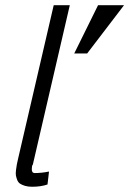

<svg xmlns="http://www.w3.org/2000/svg" viewBox="-20 -710 498 740"><path d="M104 9.8Q87.4 9.8 75.7 6.1Q64 2.4 56.9 -2.4Q49.8 -7.3 46.1 -17.1Q42.5 -26.9 41.3 -33.9Q40 -41 41.7 -54.9Q43.5 -68.8 44.9 -76.2Q46.4 -83.5 49.8 -98.6Q50.3 -101.6 50.8 -103L187 -689.9H249L106 -73.2V-75.7Q102.5 -70.3 102.5 -57.6Q102.5 -43 113.8 -43Q139.6 -43 168.9 -48.8L163.1 1Q137.7 9.8 104 9.8ZM266.1 -503.9 357.9 -689.9H458L315.9 -503.9Z"/></svg>

Font: HK Grotesk Light Italic
Style: Regular
Weight: 300
Italic angle: -13°
Designer: Alfredo Marco Pradil and Stefan Peev
Foundry: Hanken Design Co.
Version: Version 1.000;PS 001.000;hotconv 1.0.88;makeotf.lib2.5.64775